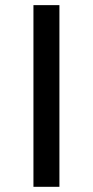

<svg xmlns="http://www.w3.org/2000/svg" viewBox="-20 -720 358 740"><path d="M108.9 0V-700.2H209V0Z"/></svg>

Font: Montserrat Medium
Style: Regular
Weight: 500
Designer: Julieta Ulanovsky
Foundry: Julieta Ulanovsky
Version: Version 7.200